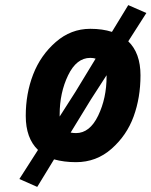

<svg xmlns="http://www.w3.org/2000/svg" viewBox="-20 -626 594 753"><path d="M334 -513Q382 -513 419 -501L483 -606L554 -575L483 -464Q531 -418 531 -330.5Q531 -243 504 -169Q477 -95 417.5 -42.5Q358 10 278 10Q231 10 192 -1L126 107L56 76L129 -38Q81 -84 81 -171.5Q81 -259 110 -334Q139 -409 198.5 -461Q258 -513 334 -513ZM334 -399Q280 -399 247 -330.5Q214 -262 214 -177V-169L276 -266L355 -396Q346 -399 334 -399ZM278 -104Q332 -104 365 -172.5Q398 -241 398 -326V-331L336 -235L257 -106Q269 -104 278 -104Z"/></svg>

Font: Titillium Web
Style: Bold Italic
Weight: 700
Italic angle: -13°
Version: Version 1.001;PS 57.000;hotconv 1.0.70;makeotf.lib2.5.55311